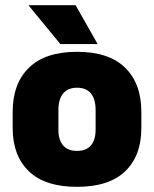

<svg xmlns="http://www.w3.org/2000/svg" viewBox="-20 -708 596 743"><path d="M278 15Q154.5 15 91.8 -45.2Q29 -105.5 29 -212.5V-275Q29 -384.5 92 -446Q155 -507.5 278 -507.5Q401.5 -507.5 464.2 -446Q527 -384.5 527 -275V-212.5Q527 -105.5 464.5 -45.2Q402 15 278 15ZM278 -124Q313.5 -124 331.8 -145.2Q350 -166.5 350 -206V-282Q350 -324.5 331.8 -346.5Q313.5 -368.5 278 -368.5Q243 -368.5 224.5 -346.5Q206 -324.5 206 -282V-206Q206 -166.5 224.5 -145.2Q243 -124 278 -124ZM272.5 -688 357 -539V-537.5H213.5L91.5 -686V-688Z"/></svg>

Font: Anek Bangla Medium ExtraBold
Style: Regular
Weight: 800
Version: Version 1.003